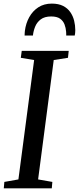

<svg xmlns="http://www.w3.org/2000/svg" viewBox="-22 -1018 426 1038"><path d="M-1.5 0 1.5 -34.5 77.5 -48 162.5 -693.5 90.5 -705.5 95.5 -743H349.5L345.5 -705.5L268.5 -693.5L184 -48L261 -34.5L258 0ZM258 -998.5Q294.5 -998.5 319 -986Q343.5 -973.5 358 -952.5Q372.5 -931.5 378.8 -906.2Q385 -881 385 -855Q385 -846.5 384.2 -839.2Q383.5 -832 382 -826H336Q336 -830 336 -834.8Q336 -839.5 335.5 -846Q334 -867 326.8 -886Q319.5 -905 302.8 -917Q286 -929 254.5 -929Q219 -929 198.2 -913.2Q177.5 -897.5 168 -873.8Q158.5 -850 156 -826H111Q111 -832.5 111.5 -838.2Q112 -844 112.5 -851Q117.5 -891.5 136 -925Q154.5 -958.5 185.2 -978.5Q216 -998.5 258 -998.5Z"/></svg>

Font: Merriweather 48pt
Style: Italic
Weight: 400
Italic angle: -7.8°
Version: Version 2.101